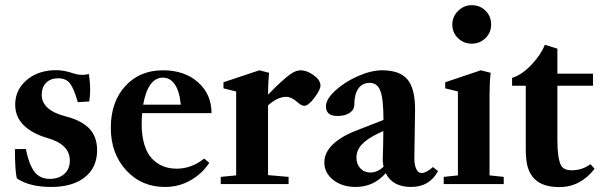

<svg xmlns="http://www.w3.org/2000/svg" viewBox="-20 -722 2378 753"><path d="M181.2 11.2Q95.2 11.2 45.9 -22.5Q38.6 -54.2 38.6 -137.2L81.5 -137.7Q92.3 -80.6 113.5 -50.5Q134.8 -20.5 175.3 -20.5Q210.4 -20.5 232.2 -39.8Q253.9 -59.1 253.9 -92.3Q253.9 -156.2 164.6 -181.2Q107.9 -197.3 73.7 -230.2Q39.6 -263.2 39.6 -311.5Q39.6 -370.1 85 -408.4Q130.4 -446.8 200.2 -446.8Q231 -446.8 266.6 -434.6Q297.4 -423.8 328.6 -431.6Q333.5 -399.4 333.5 -366.7Q333.5 -347.2 330.1 -324.2L285.2 -321.3Q271 -371.6 255.6 -393.3Q240.2 -415 208 -415Q178.7 -415 161.1 -397.5Q143.6 -379.9 143.6 -350.6Q143.6 -289.6 237.8 -265.6Q299.8 -249.5 330.3 -217.8Q360.8 -186 360.8 -132.8Q360.8 -64.9 312.7 -26.9Q264.6 11.2 181.2 11.2Z M626.5 11.2Q534.7 11.2 474.6 -54.4Q414.6 -120.1 414.6 -220.7Q414.6 -321.8 470.9 -384Q527.3 -446.3 619.6 -446.3Q703.6 -446.3 756.6 -399.4Q809.6 -352.5 809.6 -278.3H537.6Q535.6 -259.3 535.6 -235.8Q535.6 -188.5 546.6 -153.6Q557.6 -118.7 577.1 -98.9Q596.7 -79.1 620.4 -69.8Q644 -60.5 672.9 -60.5Q731 -60.5 780.8 -100.1L800.8 -83.5Q772.9 -41 727.5 -14.9Q682.1 11.2 626.5 11.2ZM619.1 -417.5Q560.5 -417.5 541.5 -311.5H689Q684.1 -363.8 665.8 -390.6Q647.5 -417.5 619.1 -417.5Z M845.7 0V-28.3L906.2 -34.2V-363.3L856.4 -375.5V-399.4L997.1 -446.3L1035.2 -436.5Q1031.2 -395 1031.2 -350.6Q1083.5 -404.8 1116.2 -429.2Q1139.2 -446.3 1159.2 -446.3Q1183.6 -446.3 1210.2 -427Q1236.8 -407.7 1236.8 -386.7Q1236.8 -370.1 1213.1 -338.6Q1189.5 -307.1 1173.3 -307.1Q1163.1 -307.1 1149.4 -318.8Q1123.5 -342.3 1102.5 -342.3Q1067.4 -341.8 1031.2 -308.6V-35.2L1111.8 -28.3V0Z M1374.5 11.2Q1321.8 11.2 1286.9 -16.4Q1252 -43.9 1252 -85.4Q1252 -122.6 1284.2 -154.5Q1316.4 -186.5 1378.4 -210.4L1483.9 -251.5Q1483.9 -333.5 1471.9 -365.2Q1460 -397 1429.7 -397Q1400.9 -397 1385.3 -374.5Q1369.6 -352.1 1369.6 -311.5Q1369.6 -291.5 1351.3 -279.3Q1333 -267.1 1302.7 -267.1Q1258.3 -267.1 1258.3 -305.2Q1258.3 -332.5 1294.4 -366.2Q1330.6 -399.9 1383.1 -423.1Q1435.5 -446.3 1478.5 -446.3Q1547.9 -446.3 1577.9 -410.6Q1607.9 -375 1607.9 -292.5Q1607.9 -291.5 1605 -104Q1604.5 -78.1 1611.8 -60.8Q1619.1 -43.5 1633.3 -43.5Q1651.4 -43.5 1678.2 -66.9L1697.8 -50.8Q1664.6 11.2 1592.3 11.2Q1519.5 11.2 1492.7 -43Q1445.8 11.2 1374.5 11.2ZM1377.9 -104Q1377.9 -78.1 1393.3 -61.8Q1408.7 -45.4 1433.1 -45.4Q1460 -45.4 1484.4 -68.4Q1480.5 -84.5 1481.4 -103.5Q1481.9 -121.1 1482.7 -156Q1483.4 -190.9 1483.4 -208L1465.3 -199.7Q1419.9 -178.2 1398.9 -155.3Q1377.9 -132.3 1377.9 -104Z M1753.9 -626Q1753.9 -656.7 1776.6 -679.2Q1799.3 -701.7 1830.1 -701.7Q1862.3 -701.7 1884.3 -679.9Q1906.2 -658.2 1906.2 -626Q1906.2 -594.2 1884 -572.5Q1861.8 -550.8 1830.1 -550.8Q1798.3 -550.8 1776.1 -572.5Q1753.9 -594.2 1753.9 -626ZM1720.2 0V-28.3L1775.9 -34.2V-363.3L1726.1 -375.5V-399.4L1865.7 -446.3L1904.3 -436.5Q1899.9 -397.9 1899.9 -348.6V-34.2L1955.6 -28.3V0Z M2173.8 11.7Q2106.4 11.7 2074.7 -22Q2057.6 -40 2049.8 -66.2Q2042 -92.3 2042 -139.6V-385.7H1988.3V-416.5Q2027.3 -428.7 2064.7 -468.5Q2102.1 -508.3 2116.7 -546.4L2166 -531.2V-433.1H2305.7V-385.7H2166V-173.8Q2166 -100.6 2180.2 -73.7Q2190.4 -54.2 2222.2 -54.2Q2263.7 -54.2 2295.4 -78.1L2312 -60.1Q2256.3 11.7 2173.8 11.7Z"/></svg>

Font: Elstob
Style: Bold
Weight: 700
Designer: Peter S. Baker
Version: Version 1.015